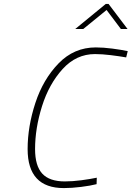

<svg xmlns="http://www.w3.org/2000/svg" viewBox="-20 -951 672 980"><path d="M121 -190Q121 -305 160.5 -425.5Q200 -546 279 -627.5Q358 -709 469 -709Q507 -709 553 -703Q599 -697 632 -690L624 -658Q590 -664 545.5 -669.5Q501 -675 465 -675Q369 -675 299.5 -598.5Q230 -522 194.5 -409Q159 -296 159 -190Q159 -105 195.5 -65Q232 -25 311 -25Q350 -25 395.5 -31Q441 -37 474 -44L473 -11Q442 -3 394 3Q346 9 306 9Q121 9 121 -190ZM520 -931H534L631 -803H597L524 -900L405 -803H364Z"/></svg>

Font: Cairo ExtraLight
Style: Italic
Weight: 275
Italic angle: -13°
Designer: Mohamed Gaber, Accademia di Belle Arti di Urbino and others
Foundry: Kief Type Foundry, Accademia di Belle Arti di Urbino and others
Version: Version 3.011